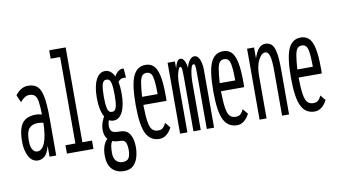

<svg xmlns="http://www.w3.org/2000/svg" viewBox="-81 -855 2161 1218"><g transform="rotate(-10 1000.0 -246.5)"><path d="M104 11Q65 11 44 -28Q23 -67 23 -122Q23 -184 37 -218Q51 -252 77 -265Q103 -278 138 -278Q147 -278 156.5 -276.5Q166 -275 177 -272Q176 -325 171.5 -354.5Q167 -384 154.5 -396Q142 -408 118 -408Q89 -408 60 -372L39 -420Q75 -467 121 -467Q158 -467 179.5 -448.5Q201 -430 211 -381.5Q221 -333 221 -243V0H178V-70Q165 -20 144.5 -4.5Q124 11 104 11ZM66 -123Q66 -83 78 -64.5Q90 -46 108 -46Q139 -46 157 -90Q175 -134 177 -219Q156 -223 141 -223Q105 -223 85.5 -201.5Q66 -180 66 -123Z M290 0V-54H354V-611H293V-665H399V-54H461V0Z M618 -155Q602 -155 589 -163Q582 -146 582 -127Q582 -103 593 -91.5Q604 -80 644 -80Q690 -80 709 -48Q728 -16 728 34Q728 69 718.5 101Q709 133 687.5 152.5Q666 172 629 172Q581 172 552.5 142.5Q524 113 524 54Q524 17 534 -9Q544 -35 559 -48Q539 -70 539 -110Q539 -132 546 -152.5Q553 -173 563 -192Q538 -235 538 -315Q538 -389 559.5 -431.5Q581 -474 618 -474Q656 -474 678 -429Q703 -474 738 -469L743 -410Q728 -413 715 -409Q702 -405 691 -391Q698 -358 698 -315Q698 -241 677 -198Q656 -155 618 -155ZM618 -211Q640 -211 646.5 -238.5Q653 -266 653 -315Q653 -364 646.5 -391.5Q640 -419 618 -419Q596 -419 589.5 -391.5Q583 -364 583 -315Q583 -266 589.5 -238.5Q596 -211 618 -211ZM572 46Q572 80 588 97Q604 114 629 114Q660 114 670 95.5Q680 77 680 45Q680 12 671.5 -4.5Q663 -21 636 -21Q606 -21 586 -29Q578 -15 575 1.5Q572 18 572 46Z M885 10Q827 10 800 -43.5Q773 -97 773 -227Q773 -358 798 -413Q823 -468 878 -468Q909 -468 929.5 -449Q950 -430 960.5 -383Q971 -336 971 -251Q971 -241 971 -234.5Q971 -228 970 -220H821Q822 -151 828 -112.5Q834 -74 848 -59Q862 -44 886 -44Q907 -44 918.5 -55.5Q930 -67 937 -84L965 -50Q951 -23 931 -6.5Q911 10 885 10ZM822 -272H922Q922 -351 913.5 -384Q905 -417 876 -417Q858 -417 847.5 -405Q837 -393 831.5 -361.5Q826 -330 822 -272Z M1019 0V-457H1066V-412Q1072 -437 1081 -452.5Q1090 -468 1103 -468Q1118 -468 1128 -449Q1138 -430 1141 -401Q1147 -431 1161.5 -449.5Q1176 -468 1192 -468Q1215 -468 1227.5 -436.5Q1240 -405 1238 -351V0H1191V-324Q1191 -366 1190.5 -386Q1190 -406 1187.5 -412.5Q1185 -419 1179 -419Q1170 -419 1164 -400.5Q1158 -382 1155 -355Q1152 -328 1152 -302V0H1105V-318Q1105 -375 1103.5 -396Q1102 -417 1092 -417Q1085 -417 1075.5 -386.5Q1066 -356 1066 -305V0Z M1385 10Q1327 10 1300 -43.5Q1273 -97 1273 -227Q1273 -358 1298 -413Q1323 -468 1378 -468Q1409 -468 1429.5 -449Q1450 -430 1460.5 -383Q1471 -336 1471 -251Q1471 -241 1471 -234.5Q1471 -228 1470 -220H1321Q1322 -151 1328 -112.5Q1334 -74 1348 -59Q1362 -44 1386 -44Q1407 -44 1418.5 -55.5Q1430 -67 1437 -84L1465 -50Q1451 -23 1431 -6.5Q1411 10 1385 10ZM1322 -272H1422Q1422 -351 1413.5 -384Q1405 -417 1376 -417Q1358 -417 1347.5 -405Q1337 -393 1331.5 -361.5Q1326 -330 1322 -272Z M1531 0V-457H1576V-386Q1602 -468 1649 -468Q1673 -468 1689 -454Q1705 -440 1713 -401Q1721 -362 1721 -287V0H1676V-285Q1676 -357 1667.5 -385.5Q1659 -414 1639 -414Q1616 -414 1596 -376Q1576 -338 1576 -273V0Z M1885 10Q1827 10 1800 -43.5Q1773 -97 1773 -227Q1773 -358 1798 -413Q1823 -468 1878 -468Q1909 -468 1929.5 -449Q1950 -430 1960.5 -383Q1971 -336 1971 -251Q1971 -241 1971 -234.5Q1971 -228 1970 -220H1821Q1822 -151 1828 -112.5Q1834 -74 1848 -59Q1862 -44 1886 -44Q1907 -44 1918.5 -55.5Q1930 -67 1937 -84L1965 -50Q1951 -23 1931 -6.5Q1911 10 1885 10ZM1822 -272H1922Q1922 -351 1913.5 -384Q1905 -417 1876 -417Q1858 -417 1847.5 -405Q1837 -393 1831.5 -361.5Q1826 -330 1822 -272Z"/></g></svg>

Font: Inconsolata UltraCondensed
Style: Regular
Weight: 400
Width: 1
Monospace: yes
Designer: Raph Levien, Cyreal, Brenton Simpson
Foundry: Raph Levien, Cyreal, Google
Version: Version 3.001; ttfautohint (v1.8.2.53-6de2)